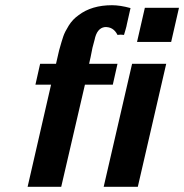

<svg xmlns="http://www.w3.org/2000/svg" viewBox="-20 -717 707 737"><path d="M116 -392 134 -472H195L207 -524Q217 -560 223 -577.5Q229 -595 244 -619Q259 -643 282 -659Q332 -697 410 -697Q441 -697 481 -686L467 -624Q466 -617 462 -603.5Q458 -590 456 -583Q443 -585 431 -583Q415 -615 382 -613Q352 -609 343 -564L335 -534Q327 -492 322 -472H431L413 -392H306L215 0H86L176 -392ZM378 0 487 -472H618L509 0ZM506 -556 536 -687H667L637 -556Z"/></svg>

Font: Coval
Style: ExtraBold Italic
Weight: 800
Foundry: Context Ltd
Version: Version 001.000